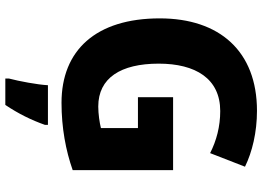

<svg xmlns="http://www.w3.org/2000/svg" viewBox="-152 -612 985 721"><g transform="rotate(90 340.5 -251.5)"><path d="M345 -409V-277H461V-138C441 -133 408 -128 380 -128C273 -128 219 -212 219 -355C219 -493 275 -586 397 -586C455 -586 508 -572 555 -548L606 -679C551 -706 477 -724 396 -724C172 -724 49 -583 49 -359C49 -119 169 10 366 10C460 10 545 -6 619 -32V-409ZM449 72V61H300C298 100 285 169 275 207V221H374C407 172 431 123 449 72Z"/></g></svg>

Font: Noto Sans Lao SemiCondensed ExtraBold
Style: Regular
Weight: 800
Width: 4
Designer: Monotype Design Team
Foundry: Monotype Imaging Inc.
Version: Version 2.003